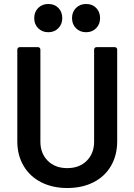

<svg xmlns="http://www.w3.org/2000/svg" viewBox="-20 -937 676 965"><path d="M67 -227V-688Q67 -693 70.5 -696.5Q74 -700 79 -700H171Q176 -700 179.5 -696.5Q183 -693 183 -688V-225Q183 -166 220 -129Q257 -92 318 -92Q379 -92 416 -129Q453 -166 453 -225V-688Q453 -693 456.5 -696.5Q460 -700 465 -700H557Q562 -700 565.5 -696.5Q569 -693 569 -688V-227Q569 -157 538 -103.5Q507 -50 450 -21Q393 8 318 8Q244 8 187 -21Q130 -50 98.5 -103.5Q67 -157 67 -227ZM342 -846Q342 -877 362 -897Q382 -917 413 -917Q444 -917 463.5 -897Q483 -877 483 -846Q483 -815 463 -795Q443 -775 413 -775Q382 -775 362 -795Q342 -815 342 -846ZM152 -846Q152 -877 172 -897Q192 -917 223 -917Q254 -917 273.5 -897Q293 -877 293 -846Q293 -815 273 -795Q253 -775 223 -775Q192 -775 172 -795Q152 -815 152 -846Z"/></svg>

Font: Amber EN SemiBold
Style: Regular
Weight: 600
Designer: Jeremy Tribby
Foundry: Tribby Type
Version: Version 1.408 November 24, 2021